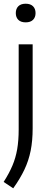

<svg xmlns="http://www.w3.org/2000/svg" viewBox="-37 -781 260 1033"><path d="M34.2 232.1 -17.4 197.8Q11.8 152.5 29.6 110.5Q47.4 68.5 55.5 21.7Q63.5 -25.1 63.5 -84.8V-542.6H138.7V-90.6Q138.7 -23.6 128 29.8Q117.3 83.2 94.3 131.7Q71.3 180.2 34.2 232.1ZM101.1 -660.7Q75.5 -660.7 61.7 -674.1Q48 -687.6 48 -710.5Q48 -733.9 61.7 -747.5Q75.5 -761 101.1 -761Q126.8 -761 140.5 -747.5Q154.3 -733.9 154.3 -710.5Q154.3 -687.6 140.5 -674.1Q126.8 -660.7 101.1 -660.7Z"/></svg>

Font: Encode Sans Condensed Thin
Style: Regular
Weight: 100
Width: 3
Designer: Multiple Designers
Foundry: Impallari Type
Version: Version 3.002